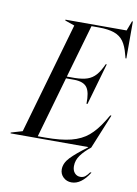

<svg xmlns="http://www.w3.org/2000/svg" viewBox="-158 -837 801 1125"><g transform="rotate(10 243.0 -274.5)"><path d="M504 -205H511L427 0Q390 29 368 59Q346 89 346 124Q346 150 359.5 165Q373 180 393 180Q411 180 423 170Q435 160 446 144H454Q406 221 348 221Q319 221 299 202Q279 183 279 155Q279 118 311.5 84Q344 50 409 2V0H-53V-5L15 -25L205 -687L148 -707V-712H512L534 -770H539V-550H534L528 -572Q516 -620 496 -648Q476 -676 440.5 -688.5Q405 -701 348 -701H305L214 -385H262Q308 -386 336.5 -396Q365 -406 385.5 -429Q406 -452 426 -496H432L361 -248H355Q357 -316 336.5 -344.5Q316 -373 261 -374H211L107 -11H150Q245 -11 305 -26.5Q365 -42 405.5 -76Q446 -110 483 -170Z"/></g></svg>

Font: Nyght Serif Italic
Style: Regular
Weight: 400
Italic angle: -16°
Designer: Maksym Kobuzan
Version: Version 0.410